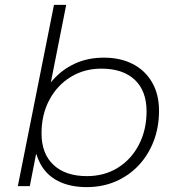

<svg xmlns="http://www.w3.org/2000/svg" viewBox="-20 -762 715 786"><path d="M53 0 201 -742H251L188 -424Q192 -430 197 -435Q235 -478 287.5 -502Q340 -526 405 -526Q473 -526 523.5 -500Q574 -474 602.5 -425Q631 -376 631 -309Q631 -241 609 -184Q587 -127 547.5 -85Q508 -43 454 -19.5Q400 4 335 4Q267 4 218.5 -20.5Q170 -45 145 -92Q135 -111 128 -133L102 0ZM336 -41Q407 -41 462 -75Q517 -109 548.5 -169.5Q580 -230 580 -306Q580 -390 531.5 -435.5Q483 -481 395 -481Q325 -481 269.5 -447Q214 -413 182 -353Q150 -293 150 -216Q150 -133 199 -87Q248 -41 336 -41Z"/></svg>

Font: Montserrat Thin Light
Style: Italic
Weight: 300
Italic angle: -11.3°
Version: Version 9.000